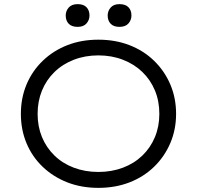

<svg xmlns="http://www.w3.org/2000/svg" viewBox="-20 -899 953 929"><path d="M456 10Q374 10 306 -16.5Q238 -43 187 -91.5Q136 -140 108.5 -205.5Q81 -271 81 -348Q81 -425 108.5 -490.5Q136 -556 187 -605Q238 -654 306 -680.5Q374 -707 456 -707Q538 -707 606.5 -680.5Q675 -654 725.5 -605Q776 -556 804 -490.5Q832 -425 832 -348Q832 -272 804 -206.5Q776 -141 725.5 -92Q675 -43 606.5 -16.5Q538 10 456 10ZM456 -67Q520 -67 574.5 -87.5Q629 -108 668.5 -146Q708 -184 729.5 -235.5Q751 -287 751 -348Q751 -410 729.5 -461.5Q708 -513 668.5 -551Q629 -589 574.5 -610Q520 -631 456 -631Q392 -631 337.5 -610Q283 -589 243.5 -550.5Q204 -512 183 -460.5Q162 -409 162 -348Q162 -287 183 -236Q204 -185 243.5 -146.5Q283 -108 337.5 -87.5Q392 -67 456 -67ZM558 -769Q530 -769 515.5 -784Q501 -799 501 -824Q501 -846 515.5 -862.5Q530 -879 558 -879Q587 -879 601.5 -864Q616 -849 616 -824Q616 -802 601.5 -785.5Q587 -769 558 -769ZM356 -769Q327 -769 312.5 -784Q298 -799 298 -824Q298 -846 312.5 -862.5Q327 -879 356 -879Q384 -879 398.5 -864Q413 -849 413 -824Q413 -802 398.5 -785.5Q384 -769 356 -769Z"/></svg>

Font: Lexend Exa Light
Style: Regular
Weight: 300
Designer: Bonnie Shaver-Troup, Thomas Jockin
Foundry: Lexend
Version: Version 1.007